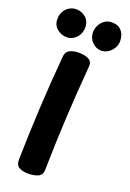

<svg xmlns="http://www.w3.org/2000/svg" viewBox="-196 -1073 778 1153"><g transform="rotate(20 193.0 -496.5)"><path d="M101 -717Q103 -746 127 -758Q151 -770 183 -770Q224 -770 248 -757Q272 -744 269 -712Q255 -548 246 -375.5Q237 -203 234 -37Q233 -6 207.5 5.5Q182 17 145 17Q111 17 87.5 4.5Q64 -8 65 -45Q68 -205 77 -377Q86 -549 101 -717ZM83 -832Q48 -832 20.5 -854.5Q-7 -877 -7 -916Q-7 -946 6 -967Q19 -988 39 -999Q59 -1010 80 -1010Q114 -1010 141 -988Q168 -966 168 -924Q168 -899 156.5 -878Q145 -857 125.5 -844.5Q106 -832 83 -832ZM304 -827Q272 -827 246.5 -852.5Q221 -878 221 -915Q221 -936 231 -957.5Q241 -979 261 -994Q281 -1009 308 -1009Q344 -1009 362.5 -992.5Q381 -976 387 -955.5Q393 -935 393 -920Q393 -896 380.5 -874.5Q368 -853 347.5 -840Q327 -827 304 -827Z"/></g></svg>

Font: Playpen Sans Arabic
Style: Bold
Weight: 700
Version: Version 2.000